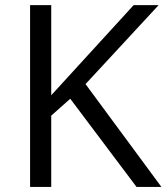

<svg xmlns="http://www.w3.org/2000/svg" viewBox="-20 -734 654 754"><path d="M613.8 0H516.1L255.9 -346.2L181.2 -279.8V0H98.1V-713.9H181.2V-359.9L504.9 -713.9H603L315.9 -403.8Z"/></svg>

Font: Zoram GWebM
Style: Regular
Weight: 400
Foundry: Ascender Corporation
Version: Version 1.000